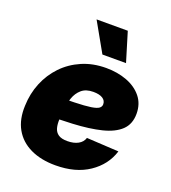

<svg xmlns="http://www.w3.org/2000/svg" viewBox="-140 -868 879 985"><g transform="rotate(20 299.0 -376.0)"><path d="M274.4 11.7Q195.3 11.7 137.7 -15.9Q80.1 -43.5 50.5 -95.9Q21 -148.4 24.4 -222.7Q26.4 -289.1 50.3 -347.7Q74.2 -406.2 116.9 -450.9Q159.7 -495.6 218.8 -521.2Q277.8 -546.9 350.6 -546.9Q412.6 -546.9 463.9 -527.6Q515.1 -508.3 545.7 -470.7Q576.2 -433.1 576.2 -378.9Q576.2 -322.3 541.3 -289.1Q506.3 -255.9 441.2 -239.7Q376 -223.6 284.9 -219Q193.8 -214.4 81.1 -214.4L99.1 -323.2Q196.3 -323.2 255.6 -325Q314.9 -326.7 345.9 -331.5Q377 -336.4 387.9 -345Q398.9 -353.5 398.9 -366.2Q398.9 -386.7 381.1 -397.9Q363.3 -409.2 330.1 -409.2Q289.6 -409.2 266.1 -388.7Q242.7 -368.2 231.9 -336.9Q221.2 -305.7 217.8 -273.4Q214.4 -241.2 213.9 -217.8Q212.4 -190.9 218 -170.2Q223.6 -149.4 240.5 -137.7Q257.3 -126 290 -126Q324.7 -126 348.4 -138.9Q372.1 -151.9 379.4 -175.8L554.7 -166Q529.8 -86.4 457 -37.4Q384.3 11.7 274.4 11.7ZM307.6 -605 217.8 -764.2H388.2L436.5 -605Z"/></g></svg>

Font: Inter 18pt Black
Style: Italic
Weight: 900
Italic angle: -9.3988°
Designer: Rasmus Andersson
Foundry: rsms
Version: Version 4.001;git-66647c0bb